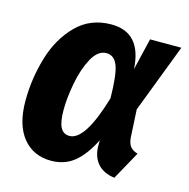

<svg xmlns="http://www.w3.org/2000/svg" viewBox="-88 -634 723 735"><g transform="rotate(15 273.5 -266.0)"><path d="M393 -405 423 -531H547L443 -259L449 -148Q451 -125 461 -113Q471 -101 490 -96L428 16Q387 11 363.5 -13Q340 -37 337 -79V-108Q306 -46 268 -15Q230 16 176 16Q106 16 64.5 -35Q23 -86 23 -181Q23 -268 48 -352.5Q73 -437 128 -492.5Q183 -548 266 -548Q385 -548 393 -405ZM173 -185Q173 -137 184.5 -115.5Q196 -94 220 -94Q282 -94 335 -274Q334 -367 320.5 -402Q307 -437 276 -437Q242 -437 218.5 -393.5Q195 -350 184 -290.5Q173 -231 173 -185Z"/></g></svg>

Font: Fira Sans Condensed
Style: Bold Italic
Weight: 700
Width: 3
Italic angle: -8°
Designer: Carrois Corporate & Edenspiekermann AG
Foundry: Carrois Corporate GbR & Edenspiekermann AG
Version: Version 4.203